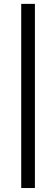

<svg xmlns="http://www.w3.org/2000/svg" viewBox="-20 -730 283 968"><path d="M156 218H87V-710.5H156Z"/></svg>

Font: Anek Latin
Style: Regular
Weight: 400
Designer: Yesha Goshar
Foundry: Ek Type
Version: Version 1.003